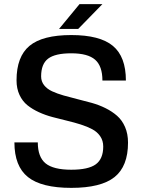

<svg xmlns="http://www.w3.org/2000/svg" viewBox="-20 -890 690 930"><path d="M179.2 -520Q179.2 -495.6 193.6 -477.3Q208 -459 232.4 -447.8Q256.8 -436.5 288.3 -427.5Q319.8 -418.5 354.7 -409.9Q389.6 -401.4 424.6 -391.6Q459.5 -381.8 491 -366.2Q522.5 -350.6 546.9 -329.3Q571.3 -308.1 585.7 -274.9Q600.1 -241.7 600.1 -199.2Q600.1 -84.5 534.7 -32.2Q469.2 20 325.2 20Q180.7 20 115.2 -32.5Q49.8 -85 49.8 -200.2H163.1Q163.1 -129.4 200.9 -98.6Q238.8 -67.9 325.2 -67.9Q408.2 -67.9 444.1 -94.2Q480 -120.6 480 -180.2Q480 -208.5 465.6 -229.7Q451.2 -251 427 -263.9Q402.8 -276.9 371.3 -286.9Q339.8 -296.9 304.9 -305.2Q270 -313.5 235.1 -322.8Q200.2 -332 168.7 -346.4Q137.2 -360.8 113 -380.1Q88.9 -399.4 74.5 -430.2Q60.1 -460.9 60.1 -501Q60.1 -615.7 123 -668Q186 -720.2 325.2 -720.2Q463.9 -720.2 526.9 -667.7Q589.8 -615.2 589.8 -500H476.1Q476.1 -569.8 440.7 -600.8Q405.3 -631.8 325.2 -631.8Q247.1 -631.8 213.1 -606Q179.2 -580.1 179.2 -520ZM266.1 -750 365.2 -870.1H476.1L358.9 -750Z"/></svg>

Font: Fivo Sans Modern Med
Style: Regular
Weight: 450
Designer: Alexander Slobzheninov
Foundry: Alexander Slobzheninov
Version: 1.0